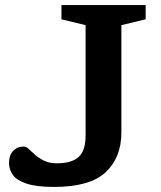

<svg xmlns="http://www.w3.org/2000/svg" viewBox="-20 -727 632 756"><path d="M458 -206Q458 -107 396.2 -49Q334.5 9 193 9Q125 9 86.2 -3.5Q47.5 -16 31.5 -37.2Q15.5 -58.5 15.5 -85.5Q15.5 -115 31.5 -132.5Q47.5 -150 74.5 -150Q83 -150 93.5 -140Q104 -130 118.8 -117Q133.5 -104 154.2 -94Q175 -84 204 -84Q261.5 -84 289.2 -108.5Q317 -133 317 -193.5V-628L222 -651V-707H553.5V-651L458 -628Z"/></svg>

Font: Newsreader 6pt Medium
Style: Regular
Weight: 500
Designer: Hugues Gentile
Foundry: Production Type
Version: Version 1.003; ttfautohint (v1.8.3)